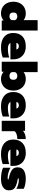

<svg xmlns="http://www.w3.org/2000/svg" viewBox="1558 -2338 794 3951"><g transform="rotate(90 1955.5 -362.0)"><path d="M15 -240Q15 -315 45 -373Q75 -431 130 -463Q185 -495 258 -495Q298 -495 335 -482.5Q372 -470 394 -450V-739H608V0H402V-40Q376 -15 337.5 0Q299 15 258 15Q184 15 129.5 -16.5Q75 -48 45 -106Q15 -164 15 -240ZM394 -204V-276Q384 -297 363 -309Q342 -321 317 -321Q279 -321 258 -300Q237 -279 237 -239Q237 -199 258 -179Q279 -159 317 -159Q342 -159 363 -171Q384 -183 394 -204Z M658 -238Q658 -357 729 -426Q800 -495 933 -495Q1017 -495 1077.5 -462Q1138 -429 1169 -372Q1200 -315 1200 -244V-179H862Q889 -127 986 -127Q1031 -127 1080 -134.5Q1129 -142 1163 -156V-21Q1125 -5 1069.5 5Q1014 15 956 15Q815 15 736.5 -51Q658 -117 658 -238ZM998 -302Q987 -352 929 -352Q873 -352 862 -302Z M1456 -40V0H1250V-739H1464V-450Q1487 -470 1523.5 -482.5Q1560 -495 1600 -495Q1673 -495 1728 -463Q1783 -431 1813 -373Q1843 -315 1843 -240Q1843 -164 1813 -106Q1783 -48 1728.5 -16.5Q1674 15 1600 15Q1559 15 1520.5 0Q1482 -15 1456 -40ZM1622 -239Q1622 -279 1600.5 -300Q1579 -321 1541 -321Q1516 -321 1495 -309Q1474 -297 1464 -276V-204Q1474 -183 1495 -171Q1516 -159 1541 -159Q1579 -159 1600.5 -179Q1622 -199 1622 -239Z M1873 -238Q1873 -357 1944 -426Q2015 -495 2148 -495Q2232 -495 2292.5 -462Q2353 -429 2384 -372Q2415 -315 2415 -244V-179H2077Q2104 -127 2201 -127Q2246 -127 2295 -134.5Q2344 -142 2378 -156V-21Q2340 -5 2284.5 5Q2229 15 2171 15Q2030 15 1951.5 -51Q1873 -117 1873 -238ZM2213 -302Q2202 -352 2144 -352Q2088 -352 2077 -302Z M2465 -480H2671V-437Q2698 -463 2743.5 -479Q2789 -495 2841 -495V-321Q2785 -321 2740 -305.5Q2695 -290 2679 -262V0H2465Z M2851 -238Q2851 -357 2922 -426Q2993 -495 3126 -495Q3210 -495 3270.5 -462Q3331 -429 3362 -372Q3393 -315 3393 -244V-179H3055Q3082 -127 3179 -127Q3224 -127 3273 -134.5Q3322 -142 3356 -156V-21Q3318 -5 3262.5 5Q3207 15 3149 15Q3008 15 2929.5 -51Q2851 -117 2851 -238ZM3191 -302Q3180 -352 3122 -352Q3066 -352 3055 -302Z M3431 -28V-180Q3471 -156 3529 -139Q3587 -122 3632 -122Q3654 -122 3663.5 -124Q3673 -126 3673 -133Q3673 -138 3664.5 -141Q3656 -144 3642 -147Q3608 -154 3581 -162Q3495 -190 3459 -226.5Q3423 -263 3423 -330Q3423 -414 3486 -454.5Q3549 -495 3659 -495Q3710 -495 3772.5 -483Q3835 -471 3864 -452V-300Q3836 -321 3783.5 -336.5Q3731 -352 3690 -352Q3671 -352 3659 -349Q3647 -346 3647 -341Q3647 -336 3657 -332Q3667 -328 3690 -324Q3735 -315 3741 -313Q3803 -296 3837 -273.5Q3871 -251 3883.5 -221Q3896 -191 3896 -145Q3896 -72 3834.5 -28.5Q3773 15 3657 15Q3597 15 3533 4Q3469 -7 3431 -28Z"/></g></svg>

Font: Readiness Black
Style: Regular
Weight: 900
Designer: Katatrad Team
Foundry: CadsonDemak
Version: Version 1.00;April 23, 2019;FontCreator 11.5.0.2425 64-bit; 